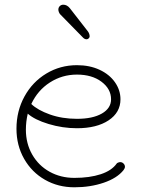

<svg xmlns="http://www.w3.org/2000/svg" viewBox="-20 -787 640 816"><path d="M511 -78Q511 -72 505 -64Q478 -30 421 -10.5Q364 9 296 9Q227 9 171 -23Q115 -55 82.5 -112Q50 -169 50 -240Q50 -315 84 -377Q118 -439 177 -474.5Q236 -510 307 -510Q361 -510 403 -490.5Q445 -471 468.5 -437.5Q492 -404 492 -365Q492 -309 441.5 -275.5Q391 -242 307 -242Q246 -242 186.5 -260Q127 -278 98 -304Q90 -270 90 -236Q90 -177 117 -130Q144 -83 191 -57Q238 -31 296 -31Q361 -31 408 -46.5Q455 -62 476 -92Q477 -94 482 -96Q487 -98 491 -98Q499 -98 505 -92Q511 -86 511 -78ZM113 -345Q140 -319 192 -300.5Q244 -282 307 -282Q374 -282 413 -304.5Q452 -327 452 -365Q452 -409 411.5 -439.5Q371 -470 307 -470Q244 -470 192 -436.5Q140 -403 113 -345ZM333 -627 236 -726Q233 -729 230.5 -735Q228 -741 228 -746Q228 -755 234 -761Q240 -767 249 -767Q265 -767 277 -752L354 -653Q361 -643 361 -632Q361 -628 357 -624Q353 -620 348 -620Q340 -620 333 -627Z"/></svg>

Font: Tsukimi Rounded Light
Style: Regular
Weight: 300
Designer: Takashi Funayama
Foundry: Takashi Funayama
Version: Version 1.032; ttfautohint (v1.8.3)